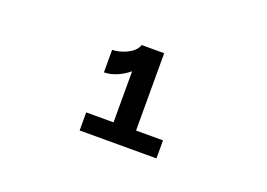

<svg xmlns="http://www.w3.org/2000/svg" viewBox="-54 -951 729 525"><g transform="rotate(20 310.0 -689.0)"><path d="M213 -787.5V-722C238 -722 263.5 -734 284.5 -751V-602.5H205V-550H428.5V-602.5H350V-827.5H284.5C277 -802 237 -787.5 213 -787.5Z"/></g></svg>

Font: Monaspace Krypton Medium
Style: Regular
Weight: 500
Designer: Riley Cran & the Lettermatic Team
Foundry: Lettermatic
Version: Version 1.101 (Monaspace Krypton)